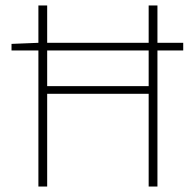

<svg xmlns="http://www.w3.org/2000/svg" viewBox="-20 -680 714 700"><path d="M22 -496V-520L122 -524H648V-496ZM120 0V-660H152V-366H522V-660H554V0H522V-338H152V0Z"/></svg>

Font: Source Sans 3
Style: Regular
Weight: 200
Designer: Paul D. Hunt
Foundry: Adobe
Version: Version 3.046;hotconv 1.0.118;makeotfexe 2.5.65603